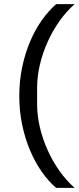

<svg xmlns="http://www.w3.org/2000/svg" viewBox="-20 -780 384 936"><path d="M74 -312Q74 -385 88 -452Q102 -519 126.5 -577Q151 -635 184 -681.5Q217 -728 254 -760H344Q303 -724 269.5 -676.5Q236 -629 212 -575.5Q188 -522 174.5 -465Q161 -408 161 -353V-271Q161 -216 174.5 -159Q188 -102 212 -48.5Q236 5 269.5 52.5Q303 100 344 136H254Q217 105 184 58Q151 11 126.5 -47Q102 -105 88 -172Q74 -239 74 -312Z"/></svg>

Font: IBM Plex Sans Thai Looped Text
Style: Regular
Weight: 450
Designer: Mike Abbink, Paul van der Laan, Pieter van Rosmalen, Ben Mitchell, Mark Frömberg
Foundry: Bold Monday
Version: Version 1.1